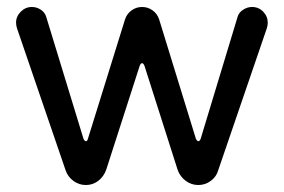

<svg xmlns="http://www.w3.org/2000/svg" viewBox="-20 -553 813 550"><path d="M226 -23Q206 -23 190 -35Q174 -47 168 -65L29 -471Q26 -480 26 -488Q26 -506 39.5 -519.5Q53 -533 71 -533Q85 -533 96.5 -525.5Q108 -518 112 -506L219 -156Q222 -149 226 -148.5Q230 -148 232 -156L338 -497Q343 -513 356.5 -523Q370 -533 387 -533Q404 -533 417.5 -523Q431 -513 436 -497L541 -156Q544 -149 548 -148.5Q552 -148 555 -156L661 -506Q665 -518 677 -525.5Q689 -533 702 -533Q721 -533 734 -519.5Q747 -506 747 -488Q747 -480 744 -471L605 -65Q600 -47 584 -35Q568 -23 548 -23Q528 -23 512 -35Q496 -47 489 -66L394 -364Q391 -372 387 -372Q383 -372 380 -364L284 -66Q277 -47 261.5 -35Q246 -23 226 -23Z"/></svg>

Font: Huninn
Style: Regular
Weight: 400
Designer: justfont
Foundry: justfont
Version: Version 1.003